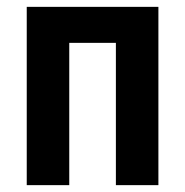

<svg xmlns="http://www.w3.org/2000/svg" viewBox="-20 -540 540 560"><path d="M58 0V-520H442V0H318V-415H182V0Z"/></svg>

Font: Iosevka SS04 Extrabold
Style: Regular
Weight: 800
Monospace: yes
Designer: Belleve Invis
Foundry: Belleve Invis
Version: Version 19.0.0; ttfautohint (v1.8.4)